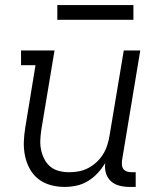

<svg xmlns="http://www.w3.org/2000/svg" viewBox="-20 -729 640 757"><path d="M235 8Q206 8 179 0.5Q152 -7 131 -23.5Q110 -40 97 -64Q84 -88 78.5 -115Q73 -142 74 -170.5Q75 -199 80 -228L120 -472H63V-530H195L143 -218Q140 -198 139 -177.5Q138 -157 142 -138Q146 -119 155 -101.5Q164 -84 178.5 -72Q193 -60 212.5 -55Q232 -50 252 -50Q252 -50 252.5 -50Q253 -50 253 -50Q272 -50 291 -53.5Q310 -57 328 -66.5Q346 -76 361 -90Q376 -104 386.5 -121Q397 -138 403 -157Q409 -176 412 -195L468 -530H533L461 -96Q460 -86 461 -77Q462 -68 467.5 -61.5Q473 -55 481.5 -52.5Q490 -50 499 -50H515V8H490Q470 8 450.5 3Q431 -2 417 -15Q403 -28 397.5 -47Q392 -66 395 -86Q382 -65 365 -46.5Q348 -28 326.5 -15Q305 -2 281.5 3Q258 8 235 8ZM206 -651V-709H506V-651Z"/></svg>

Font: Iosevka Slab Light Extended
Style: Italic
Weight: 300
Width: 7
Italic angle: -9°
Monospace: yes
Designer: Belleve Invis
Foundry: Belleve Invis
Version: Version 11.1.0; ttfautohint (v1.8.3)